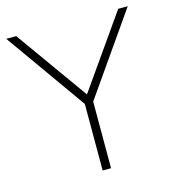

<svg xmlns="http://www.w3.org/2000/svg" viewBox="-100 -673 678 751"><g transform="rotate(-15 239.0 -297.5)"><path d="M224 0V-285.5L232.5 -257.5L-7 -595H33.5L249 -293H234.5L446.5 -595H485L249.5 -257.5L258 -285.5V0Z"/></g></svg>

Font: Encode Sans SC Condensed Thin Thin
Style: Regular
Weight: 250
Version: Version 3.002